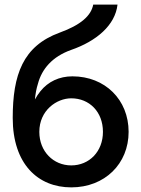

<svg xmlns="http://www.w3.org/2000/svg" viewBox="-20 -800 611 830"><path d="M35 -290C35 -91 144 10 288 10C433 10 536 -92 536 -230C536 -369 434 -470 293 -470C236 -470 188 -447 155 -406C146 -395 138 -383 131 -370C133 -393 137 -416 144 -438C161 -502 206 -555 287 -584C397 -622 478 -691 488 -780H383C374 -732 329 -692 238 -659C79 -601 35 -477 35 -290ZM288 -375C366 -375 425 -317 425 -230C425 -145 366 -85 288 -85C211 -85 150 -145 150 -230C150 -323 225 -375 288 -375Z"/></svg>

Font: Jost Medium
Style: Regular
Weight: 500
Version: Version 3.710